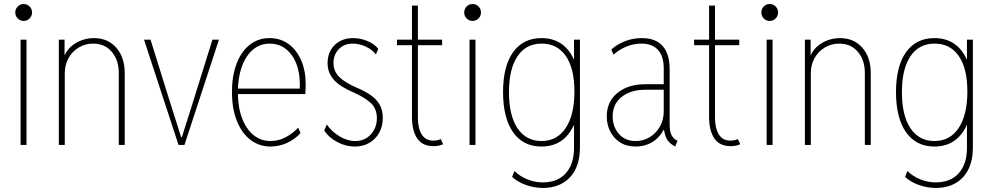

<svg xmlns="http://www.w3.org/2000/svg" viewBox="-20 -718 4917 951"><path d="M82 0V-521.5H111.3V0ZM96.7 -614.3Q80.1 -614.3 67.9 -626.5Q55.7 -638.7 55.7 -656.2Q55.7 -673.8 67.9 -686Q80.1 -698.2 96.7 -698.2Q114.3 -698.2 126.5 -686Q138.7 -673.8 138.7 -656.2Q138.7 -638.7 126.5 -626.5Q114.3 -614.3 96.7 -614.3Z M271.5 0V-521.5H299.8V-445.3H313.5L294.9 -430.7Q310.5 -477.1 353 -503.2Q395.5 -529.3 445.3 -529.3Q514.2 -529.3 555.9 -481.7Q597.7 -434.1 597.7 -356.4V0H568.4V-356.4Q568.4 -420.4 533.9 -461.2Q499.5 -502 441.4 -502Q402.3 -502 370.4 -482.9Q338.4 -463.9 319.6 -430.7Q300.8 -397.5 300.8 -354.5V0Z M864.3 0 693.4 -521.5H725.6L831.1 -183.6L877 -39.1H880.9L926.8 -183.6L1032.2 -521.5H1064.5L893.6 0Z M1320.3 7.8Q1263.7 7.8 1220.5 -25.4Q1177.2 -58.6 1153.1 -119.4Q1128.9 -180.2 1128.9 -262.7Q1128.9 -342.8 1151.9 -402.8Q1174.8 -462.9 1216.8 -496.1Q1258.8 -529.3 1315.4 -529.3Q1368.7 -529.3 1408.9 -500.2Q1449.2 -471.2 1471.7 -419.4Q1494.1 -367.7 1494.1 -299.8Q1494.1 -288.1 1493.7 -275.9Q1493.2 -263.7 1492.2 -252H1152.3V-279.3H1464.8Q1468.8 -382.8 1426.8 -442.4Q1384.8 -502 1316.4 -502Q1267.6 -502 1232.2 -471.4Q1196.8 -440.9 1177.5 -386.7Q1158.2 -332.5 1158.2 -261.7Q1158.2 -187.5 1178.7 -133.1Q1199.2 -78.6 1235.6 -49.1Q1272 -19.5 1319.3 -19.5Q1359.9 -19.5 1396 -38.8Q1432.1 -58.1 1457 -85.9L1468.8 -58.6Q1440.4 -27.8 1401.4 -10Q1362.3 7.8 1320.3 7.8Z M1737.3 7.8Q1692.9 7.8 1651.1 -14.2Q1609.4 -36.1 1585.9 -71.3L1598.6 -101.6Q1621.6 -67.4 1660.4 -43.5Q1699.2 -19.5 1739.3 -19.5Q1787.1 -19.5 1816.9 -52.5Q1846.7 -85.4 1846.7 -132.8Q1846.7 -179.2 1816.2 -208Q1785.6 -236.8 1721.7 -264.6Q1684.6 -280.8 1658 -300.5Q1631.3 -320.3 1616.9 -346.2Q1602.5 -372.1 1602.5 -406.2Q1602.5 -442.4 1618.4 -470.2Q1634.3 -498 1662.6 -513.7Q1690.9 -529.3 1728.5 -529.3Q1765.1 -529.3 1800.5 -514.6Q1835.9 -500 1853.5 -475.6L1841.8 -448.2Q1823.7 -472.7 1791.5 -487.3Q1759.3 -502 1727.5 -502Q1684.6 -502 1658.2 -474.6Q1631.8 -447.3 1631.8 -406.2Q1631.8 -365.2 1660.6 -336.7Q1689.5 -308.1 1748 -283.2Q1786.1 -267.1 1814.9 -247.6Q1843.8 -228 1859.9 -200.7Q1876 -173.3 1876 -133.8Q1876 -92.8 1858.4 -60.8Q1840.8 -28.8 1809.6 -10.5Q1778.3 7.8 1737.3 7.8Z M2127 5.9Q2072.3 5.9 2046.4 -32.5Q2020.5 -70.8 2020.5 -139.6V-690.4H2049.8V-133.8Q2049.8 -83.5 2068.6 -52.5Q2087.4 -21.5 2126 -21.5Q2134.3 -21.5 2144.3 -23.2Q2154.3 -24.9 2163.1 -29.3L2174.8 -3.9Q2163.1 2 2150.9 3.9Q2138.7 5.9 2127 5.9ZM1946.3 -494.1V-521.5H2169.9V-494.1Z M2305.7 0V-521.5H2335V0ZM2320.3 -614.3Q2303.7 -614.3 2291.5 -626.5Q2279.3 -638.7 2279.3 -656.2Q2279.3 -673.8 2291.5 -686Q2303.7 -698.2 2320.3 -698.2Q2337.9 -698.2 2350.1 -686Q2362.3 -673.8 2362.3 -656.2Q2362.3 -638.7 2350.1 -626.5Q2337.9 -614.3 2320.3 -614.3Z M2668.9 212.9Q2626 212.9 2585 198.2Q2543.9 183.6 2516.6 158.2L2528.3 128.9Q2553.2 154.3 2591.1 169.9Q2628.9 185.5 2668.9 185.5Q2717.3 185.5 2752 165Q2786.6 144.5 2804.9 106.4Q2823.2 68.4 2823.2 15.6V-97.7H2809.6L2825.2 -140.6V-383.8L2809.6 -423.8H2823.2V-521.5H2852.5V13.7Q2852.5 75.2 2830.6 119.9Q2808.6 164.6 2767.3 188.7Q2726.1 212.9 2668.9 212.9ZM2662.1 7.8Q2570.8 7.8 2521.2 -63.2Q2471.7 -134.3 2471.7 -261.7Q2471.7 -390.1 2521.5 -459.7Q2571.3 -529.3 2662.1 -529.3Q2722.7 -529.3 2764.9 -497.8Q2807.1 -466.3 2829.3 -406.5Q2851.6 -346.7 2851.6 -261.7Q2851.6 -176.3 2829.3 -116Q2807.1 -55.7 2764.9 -23.9Q2722.7 7.8 2662.1 7.8ZM2662.1 -19.5Q2739.7 -19.5 2782.5 -84.7Q2825.2 -149.9 2825.2 -264.6Q2825.2 -378.9 2782.7 -440.4Q2740.2 -502 2663.1 -502Q2585 -502 2543 -439Q2501 -376 2501 -261.7Q2501 -146 2543.2 -82.8Q2585.4 -19.5 2662.1 -19.5Z M3128.9 7.8Q3083 7.8 3051 -12.9Q3019 -33.7 3002.2 -67.6Q2985.4 -101.6 2985.4 -141.6Q2985.4 -214.8 3038.3 -257.8Q3091.3 -300.8 3174.8 -300.8H3277.3V-273.4H3174.8Q3104 -273.4 3059.3 -238Q3014.6 -202.6 3014.6 -141.6Q3014.6 -90.3 3045.4 -54.9Q3076.2 -19.5 3128.9 -19.5Q3167.5 -19.5 3199 -39.1Q3230.5 -58.6 3249 -91.8Q3267.6 -125 3267.6 -166V-274.4V-279.3V-377.9Q3267.6 -439.5 3239.3 -470.7Q3210.9 -502 3157.2 -502Q3119.1 -502 3083.3 -487.5Q3047.4 -473.1 3018.6 -447.3L3007.8 -472.7Q3037.1 -499 3076.4 -514.2Q3115.7 -529.3 3158.2 -529.3Q3228 -529.3 3262.5 -489.7Q3296.9 -450.2 3296.9 -374V-102.5Q3296.9 -64.5 3307.1 -47.1Q3317.4 -29.8 3332 -22.5L3335.9 -20.5L3324.2 7.8L3314.5 2Q3292 -11.7 3282.2 -30.3Q3272.5 -48.8 3268.6 -78.1L3272.5 -74.2H3260.7L3268.6 -78.1Q3246.6 -35.6 3210.4 -13.9Q3174.3 7.8 3128.9 7.8Z M3598.6 5.9Q3543.9 5.9 3518.1 -32.5Q3492.2 -70.8 3492.2 -139.6V-690.4H3521.5V-133.8Q3521.5 -83.5 3540.3 -52.5Q3559.1 -21.5 3597.7 -21.5Q3606 -21.5 3616 -23.2Q3626 -24.9 3634.8 -29.3L3646.5 -3.9Q3634.8 2 3622.6 3.9Q3610.4 5.9 3598.6 5.9ZM3418 -494.1V-521.5H3641.6V-494.1Z M3777.3 0V-521.5H3806.6V0ZM3792 -614.3Q3775.4 -614.3 3763.2 -626.5Q3751 -638.7 3751 -656.2Q3751 -673.8 3763.2 -686Q3775.4 -698.2 3792 -698.2Q3809.6 -698.2 3821.8 -686Q3834 -673.8 3834 -656.2Q3834 -638.7 3821.8 -626.5Q3809.6 -614.3 3792 -614.3Z M3966.8 0V-521.5H3995.1V-445.3H4008.8L3990.2 -430.7Q4005.9 -477.1 4048.3 -503.2Q4090.8 -529.3 4140.6 -529.3Q4209.5 -529.3 4251.2 -481.7Q4293 -434.1 4293 -356.4V0H4263.7V-356.4Q4263.7 -420.4 4229.2 -461.2Q4194.8 -502 4136.7 -502Q4097.7 -502 4065.7 -482.9Q4033.7 -463.9 4014.9 -430.7Q3996.1 -397.5 3996.1 -354.5V0Z M4615.2 212.9Q4572.3 212.9 4531.2 198.2Q4490.2 183.6 4462.9 158.2L4474.6 128.9Q4499.5 154.3 4537.4 169.9Q4575.2 185.5 4615.2 185.5Q4663.6 185.5 4698.2 165Q4732.9 144.5 4751.2 106.4Q4769.5 68.4 4769.5 15.6V-97.7H4755.9L4771.5 -140.6V-383.8L4755.9 -423.8H4769.5V-521.5H4798.8V13.7Q4798.8 75.2 4776.9 119.9Q4754.9 164.6 4713.6 188.7Q4672.4 212.9 4615.2 212.9ZM4608.4 7.8Q4517.1 7.8 4467.5 -63.2Q4418 -134.3 4418 -261.7Q4418 -390.1 4467.8 -459.7Q4517.6 -529.3 4608.4 -529.3Q4668.9 -529.3 4711.2 -497.8Q4753.4 -466.3 4775.6 -406.5Q4797.9 -346.7 4797.9 -261.7Q4797.9 -176.3 4775.6 -116Q4753.4 -55.7 4711.2 -23.9Q4668.9 7.8 4608.4 7.8ZM4608.4 -19.5Q4686 -19.5 4728.8 -84.7Q4771.5 -149.9 4771.5 -264.6Q4771.5 -378.9 4729 -440.4Q4686.5 -502 4609.4 -502Q4531.2 -502 4489.3 -439Q4447.3 -376 4447.3 -261.7Q4447.3 -146 4489.5 -82.8Q4531.7 -19.5 4608.4 -19.5Z"/></svg>

Font: Reddit Sans Condensed ExtraLight
Style: Regular
Weight: 250
Version: Version 1.014